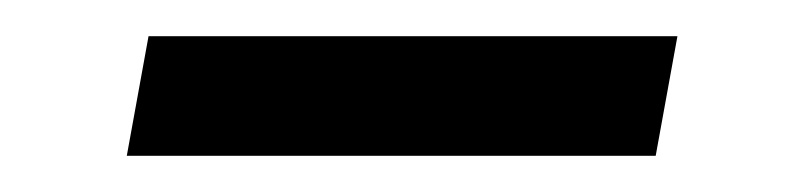

<svg xmlns="http://www.w3.org/2000/svg" viewBox="-20 -307 442 106"><path d="M62 -287H354L342 -221H50Z"/></svg>

Font: Chakra Petch
Style: Italic
Weight: 400
Italic angle: -10°
Designer: Katatrad Aksorn Co.,Ltd.
Foundry: Cadson Demak Co.,Ltd.
Version: Version 1.000; ttfautohint (v1.6)